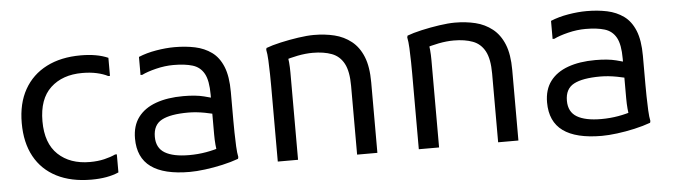

<svg xmlns="http://www.w3.org/2000/svg" viewBox="-41 -706 3046 868"><g transform="rotate(-5 1482.0 -272.0)"><path d="M52 -274Q52 -363 87.5 -426Q123 -489 188.5 -522.5Q254 -556 344 -556Q418 -556 468 -534V-452H460Q439 -463 409.5 -469.5Q380 -476 344 -476Q254 -476 200 -425.5Q146 -375 146 -274Q146 -174 200 -123Q254 -72 344 -72Q380 -72 409.5 -79Q439 -86 460 -96H468V-14Q418 8 344 8Q252 8 186.5 -25.5Q121 -59 86.5 -122Q52 -185 52 -274Z M790 12Q673 12 614.5 -30.5Q556 -73 556 -160Q556 -218 584.5 -256Q613 -294 665.5 -313Q718 -332 790 -332Q846 -332 883.5 -322.5Q921 -313 948 -304V-232Q921 -241 881 -248.5Q841 -256 806 -256Q725 -256 685.5 -235Q646 -214 646 -160Q646 -109 684 -86.5Q722 -64 794 -64Q834 -64 871 -70.5Q908 -77 940 -88L922 -61Q920 -69 918.5 -79Q917 -89 916 -100Q915 -111 914.5 -123Q914 -135 914 -148V-328Q914 -392 896.5 -423.5Q879 -455 844.5 -465.5Q810 -476 758 -476Q719 -476 678.5 -466Q638 -456 614 -444H606V-526Q642 -541 686.5 -548.5Q731 -556 770 -556Q820 -556 862.5 -547Q905 -538 937.5 -514.5Q970 -491 988 -447Q1006 -403 1006 -332V-200Q1006 -180 1006.5 -148Q1007 -116 1008.5 -85Q1010 -54 1014 -36L1012 -28Q979 -16 939 -7Q899 2 859.5 7Q820 12 790 12Z M1190 0V-344Q1190 -364 1189.5 -396Q1189 -428 1187.5 -459Q1186 -490 1182 -508L1184 -516Q1210 -526 1250 -535Q1290 -544 1331 -550Q1372 -556 1402 -556Q1452 -556 1495 -545.5Q1538 -535 1571.5 -508.5Q1605 -482 1623.5 -436.5Q1642 -391 1642 -320V0H1550V-312Q1550 -378 1531 -413.5Q1512 -449 1476 -462.5Q1440 -476 1390 -476Q1358 -476 1321.5 -469Q1285 -462 1258 -452L1274 -480Q1278 -465 1280 -442.5Q1282 -420 1282 -396V0Z M1830 0V-344Q1830 -364 1829.5 -396Q1829 -428 1827.5 -459Q1826 -490 1822 -508L1824 -516Q1850 -526 1890 -535Q1930 -544 1971 -550Q2012 -556 2042 -556Q2092 -556 2135 -545.5Q2178 -535 2211.5 -508.5Q2245 -482 2263.5 -436.5Q2282 -391 2282 -320V0H2190V-312Q2190 -378 2171 -413.5Q2152 -449 2116 -462.5Q2080 -476 2030 -476Q1998 -476 1961.5 -469Q1925 -462 1898 -452L1914 -480Q1918 -465 1920 -442.5Q1922 -420 1922 -396V0Z M2660 12Q2543 12 2484.5 -30.5Q2426 -73 2426 -160Q2426 -218 2454.5 -256Q2483 -294 2535.5 -313Q2588 -332 2660 -332Q2716 -332 2753.5 -322.5Q2791 -313 2818 -304V-232Q2791 -241 2751 -248.5Q2711 -256 2676 -256Q2595 -256 2555.5 -235Q2516 -214 2516 -160Q2516 -109 2554 -86.5Q2592 -64 2664 -64Q2704 -64 2741 -70.5Q2778 -77 2810 -88L2792 -61Q2790 -69 2788.5 -79Q2787 -89 2786 -100Q2785 -111 2784.5 -123Q2784 -135 2784 -148V-328Q2784 -392 2766.5 -423.5Q2749 -455 2714.5 -465.5Q2680 -476 2628 -476Q2589 -476 2548.5 -466Q2508 -456 2484 -444H2476V-526Q2512 -541 2556.5 -548.5Q2601 -556 2640 -556Q2690 -556 2732.5 -547Q2775 -538 2807.5 -514.5Q2840 -491 2858 -447Q2876 -403 2876 -332V-200Q2876 -180 2876.5 -148Q2877 -116 2878.5 -85Q2880 -54 2884 -36L2882 -28Q2849 -16 2809 -7Q2769 2 2729.5 7Q2690 12 2660 12Z"/></g></svg>

Font: Kufam
Style: Regular
Weight: 400
Designer: Wael Morcos, Artur Schmal
Foundry: Original Type
Version: Version 1.301; ttfautohint (v1.8.3)